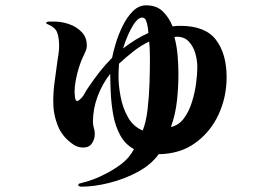

<svg xmlns="http://www.w3.org/2000/svg" viewBox="-20 -641 1040 721"><path d="M543 -416Q543 -433 542.5 -450.5Q542 -468 540 -485Q509 -470 481 -448Q453 -426 427 -402Q426 -389 425.5 -377Q425 -365 425 -353Q425 -320 433 -277.5Q441 -235 461 -200Q481 -165 516 -151Q529 -184 534.5 -232.5Q540 -281 541.5 -330.5Q543 -380 543 -416ZM721 -389Q721 -414 713.5 -440.5Q706 -467 688.5 -485.5Q671 -504 641 -503L635 -502Q644 -468 647 -432.5Q650 -397 650 -362Q650 -313 644.5 -262.5Q639 -212 622 -164Q652 -171 671 -197Q690 -223 701 -258.5Q712 -294 716.5 -329Q721 -364 721 -389ZM537 -517Q537 -524 535 -538Q533 -552 528.5 -563.5Q524 -575 514 -575Q502 -575 490.5 -561Q479 -547 469 -527Q459 -507 452 -488Q445 -469 442 -459Q464 -476 488 -491Q512 -506 537 -517ZM831 -351Q831 -276 800.5 -210.5Q770 -145 713 -104Q656 -63 576 -62Q547 -22 496.5 5Q446 32 389.5 46Q333 60 285 60Q282 60 278 58.5Q274 57 274 53Q274 49 281 47.5Q288 46 290 45Q311 40 332 32Q353 24 372 14Q405 -2 435.5 -25Q466 -48 483 -81Q450 -99 431.5 -133Q413 -167 405.5 -208.5Q398 -250 396 -291Q394 -332 394 -364Q364 -326 346.5 -279Q329 -232 329 -183Q329 -172 332.5 -160.5Q336 -149 336 -138Q336 -119 325.5 -103Q315 -87 293 -87Q272 -87 256 -98Q215 -125 197.5 -168Q180 -211 180 -259Q180 -298 185.5 -337Q191 -376 196 -414Q198 -428 200 -441Q202 -454 202 -467Q202 -500 194.5 -519.5Q187 -539 155 -552Q153 -554 153 -555Q155 -560 168 -560Q181 -560 185 -560Q211 -560 239 -550.5Q267 -541 286.5 -521Q306 -501 306 -470Q306 -459 301.5 -448.5Q297 -438 292 -428Q284 -412 276.5 -388Q269 -364 264.5 -339.5Q260 -315 260 -296Q260 -291 261.5 -277Q263 -263 270 -261Q278 -265 285 -272Q293 -280 299 -292Q305 -304 312 -313Q332 -343 354 -371Q376 -399 401 -424Q405 -446 415 -479Q425 -512 441 -544.5Q457 -577 479 -599Q501 -621 529 -621Q568 -621 591.5 -598Q615 -575 628 -542Q636 -543 643 -543.5Q650 -544 657 -544Q751 -544 791 -491.5Q831 -439 831 -351Z"/></svg>

Font: Kaisei Tokumin ExtraBold
Style: Regular
Weight: 800
Designer: Font-Kai, 金井和夫
Foundry: KAZUO KANAI
Version: Version 5.003